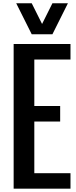

<svg xmlns="http://www.w3.org/2000/svg" viewBox="-20 -1141 460 1161"><path d="M62.5 0V-875H406.2V-781.2H187.5V-500H343.8V-406.2H187.5V-93.8H406.2V0ZM171.9 -933.6 78.1 -1121.1H171.9L234.4 -996.1L296.9 -1121.1H390.6L296.9 -933.6Z"/></svg>

Font: Oswald-Regular
Style: Regular
Weight: 400
Designer: vernon adams
Foundry: vernon adams
Version: Version 2.002; ttfautohint (v0.92.18-e454-dirty) -l 8 -r 50 